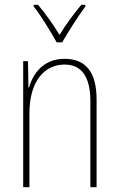

<svg xmlns="http://www.w3.org/2000/svg" viewBox="-20 -783 498 803"><path d="M217 -606H240C266 -651 306 -714 337 -756V-763H320C285 -720 255 -680 229 -637C203 -680 168 -729 139 -763H121V-756C148 -722 191 -653 217 -606ZM250 -537C161 -537 118 -475 101 -416H99L97 -527H77V0H103V-308C103 -445 167 -513 250 -513C317 -513 358 -468 358 -359V0H384V-366C384 -485 336 -537 250 -537Z"/></svg>

Font: Noto Sans Sinhala UI Condensed Thin
Style: Regular
Weight: 100
Width: 3
Designer: Jelle Bosma - Monotype Design Team
Foundry: Monotype Imaging Inc.
Version: Version 2.006